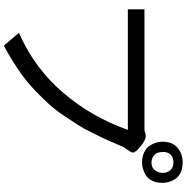

<svg xmlns="http://www.w3.org/2000/svg" viewBox="-5 -890 1009 1040"><g transform="rotate(90 500.0 -369.5)"><path d="M860 -854Q891 -854 914 -843Q937 -832 948.5 -814.5Q960 -797 965 -779.5Q970 -762 970 -745Q970 -714 959.5 -691Q949 -668 931.5 -656.5Q914 -645 896 -639.5Q878 -634 860 -634Q828 -634 804.5 -645.5Q781 -657 769 -675Q757 -693 752 -710.5Q747 -728 747 -745Q747 -798 780 -826Q813 -854 860 -854ZM860 -685Q889 -685 902.5 -705Q916 -725 916 -745Q916 -771 901 -787.5Q886 -804 860 -804Q810 -804 803 -757V-745Q803 -713 821 -699Q839 -685 860 -685ZM716 -654Q738 -654 772 -626.5Q806 -599 806 -583Q806 -575 784 -545L775 -531Q774 -529 755 -485Q736 -441 728.5 -424.5Q721 -408 697 -360.5Q673 -313 655.5 -285.5Q638 -258 607 -212Q576 -166 546 -132.5Q516 -99 475 -59.5Q434 -20 390 13Q317 66 227 115L157 33Q347 -50 480 -204.5Q613 -359 683 -557H30V-647H686Q704 -654 716 -654Z"/></g></svg>

Font: cwTeXHei
Style: Medium
Weight: 500
Version: Version 1.17